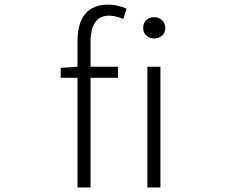

<svg xmlns="http://www.w3.org/2000/svg" viewBox="-20 -828 1040 848"><path d="M322.3 -533.2V-644.5Q322.3 -807.6 459 -807.6Q497.1 -807.6 539.1 -790L524.4 -744.1Q490.2 -758.8 461.9 -758.8Q379.9 -758.8 379.9 -641.6V-533.2H501V-484.4H379.9V0H322.3V-484.4H248V-528.3ZM630.9 0V-533.2H688.5V0ZM661.1 -752Q681.6 -752 695.8 -738.8Q710 -725.6 710 -704.1Q710 -683.6 695.8 -670.9Q681.6 -658.2 661.1 -658.2Q640.6 -658.2 626.5 -670.9Q612.3 -683.6 612.3 -704.1Q612.3 -726.6 626 -739.3Q639.6 -752 661.1 -752Z"/></svg>

Font: GenEi Gothic M Light
Style: Regular
Weight: 300
Designer: o_tamon (Modified); [Source Han Sans]
Ryoko NISHIZUKA  (kana & ideographs); Paul D. Hunt (Latin, Greek & Cyrillic); Wenl
Version: Version 1.1a;Original Version 1.004